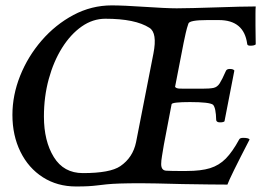

<svg xmlns="http://www.w3.org/2000/svg" viewBox="-20 -672 961 702"><path d="M257.8 9.8Q189.5 9.8 136.7 -23.9Q84 -57.6 54.7 -117.2Q25.4 -176.8 25.4 -252Q25.4 -324.2 53.7 -395Q82 -465.8 132.3 -523.9Q182.6 -582 248.5 -617.2Q314.5 -652.3 388.7 -652.3Q409.2 -652.3 440.9 -650.9Q472.7 -649.4 508.3 -647Q543.9 -644.5 575.2 -643.1Q606.4 -641.6 626 -641.6Q648.4 -641.6 687.5 -642.6Q726.6 -643.6 770.5 -645Q814.5 -646.5 853.5 -647.5Q892.6 -648.4 915 -648.4Q914.1 -640.6 914.1 -621.1Q914.1 -601.6 914.1 -579.1Q914.1 -556.6 914.6 -537.1Q915 -517.6 915 -509.8Q910.2 -504.9 895.5 -504.9Q883.8 -504.9 883.8 -511.7Q872.1 -598.6 780.3 -598.6H737.3Q672.9 -598.6 668.9 -585.9Q663.1 -569.3 659.2 -551.8Q655.3 -534.2 651.4 -515.6L620.1 -354.5Q624 -348.6 636.2 -348.1Q648.4 -347.7 657.2 -347.7H717.8Q747.1 -347.7 760.7 -350.6Q774.4 -353.5 783.2 -367.2Q792 -380.9 805.7 -412.1Q808.6 -419.9 820.3 -419.9Q833 -419.9 836.9 -414.1L800.8 -228.5Q796.9 -224.6 784.2 -224.6Q772.5 -224.6 770.5 -232.4Q769.5 -278.3 758.8 -289.1Q746.1 -298.8 674.8 -298.8Q609.4 -298.8 607.4 -291L579.1 -142.6Q575.2 -119.1 572.3 -101.6Q569.3 -84 569.3 -72.3Q569.3 -48.8 587.9 -47.9Q606.4 -46.9 629.9 -46.9H663.1Q714.8 -46.9 748 -57.1Q781.2 -67.4 805.7 -92.3Q830.1 -117.2 854.5 -162.1Q857.4 -168 869.1 -168Q888.7 -168 892.6 -162.1Q820.3 -22.5 811.5 2.9Q786.1 2.9 745.1 2.4Q704.1 2 647.5 1Q535.2 -2 496.1 -2Q448.2 -2 418.5 -1Q388.7 0 369.6 2Q350.6 3.9 335.4 5.9Q320.3 7.8 302.7 8.8Q285.2 9.8 257.8 9.8ZM283.2 -39.1Q382.8 -39.1 419.9 -64.5Q465.8 -95.7 477.5 -152.3L541 -476.6Q555.7 -551.8 526.4 -570.3Q474.6 -603.5 365.2 -603.5Q319.3 -603.5 278.8 -575.2Q238.3 -546.9 207 -497.1Q175.8 -447.3 158.2 -382.8Q140.6 -318.4 140.6 -246.1Q140.6 -156.2 176.8 -97.7Q212.9 -39.1 283.2 -39.1Z"/></svg>

Font: Crimson Text SemiBold
Style: Italic
Weight: 600
Italic angle: -11°
Designer: Sebastian Kosch
Foundry: Sebastian Kosch
Version: Version 1.100; ttfautohint (v1.8.4)